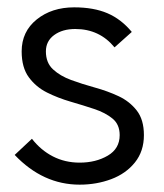

<svg xmlns="http://www.w3.org/2000/svg" viewBox="-20 -497 447 523"><path d="M197 6Q97 6 20 -75L67 -119Q91 -88 124 -71Q157 -54 197 -54Q241 -54 273.5 -73Q306 -92 306 -129Q306 -158 286.5 -174Q267 -190 237 -200Q207 -210 172.5 -220Q138 -230 108 -245Q78 -260 58.5 -286.5Q39 -313 39 -357Q39 -411 80 -444Q121 -477 182 -477Q235 -477 272.5 -461Q310 -445 339 -410L292 -368Q251 -418 185 -418Q150 -418 127.5 -401.5Q105 -385 105 -357Q105 -326 124.5 -308Q144 -290 174 -279Q204 -268 238.5 -258.5Q273 -249 303 -235Q333 -221 352.5 -196Q372 -171 372 -129Q372 -85 347.5 -54.5Q323 -24 283 -9Q243 6 197 6Z"/></svg>

Font: Lil Grotesk
Style: Regular
Weight: 400
Designer: Bastien Sozeau
Foundry: NBR — Bastien Sozeau
Version: Version 4.002; ttfautohint (v1.8.4.7-5d5b)